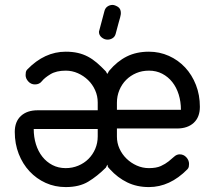

<svg xmlns="http://www.w3.org/2000/svg" viewBox="-20 -760 872 780"><path d="M404 -714Q407 -727 416.5 -733.5Q426 -740 437 -740Q446 -740 458.5 -732.5Q471 -725 471 -707Q471 -704 470.5 -700.5Q470 -697 468 -689Q466 -681 461.5 -666Q457 -651 450 -623Q447 -611 437.5 -605Q428 -599 417 -599Q404 -599 393 -608Q382 -617 382 -631Q382 -632 382.5 -633Q383 -634 383 -635ZM427 -72Q425 -74 423 -76.5Q421 -79 419 -81Q418 -82 417.5 -86Q417 -90 416 -91L410 -79Q375 -44 338.5 -22Q302 0 247 0Q203 0 165.5 -17Q128 -34 100 -64Q72 -94 56 -135Q40 -176 40 -224Q40 -266 65 -289Q90 -312 133 -312H377V-344Q377 -370 366.5 -393.5Q356 -417 338 -434.5Q320 -452 296.5 -462.5Q273 -473 247 -473Q209 -473 185 -458.5Q161 -444 150 -430Q140 -417 122 -417Q106 -417 95 -429Q84 -441 84 -455Q84 -461 85 -467Q86 -473 91 -478Q161 -550 247 -550Q274 -550 296 -545Q318 -540 337 -530Q356 -520 373.5 -505Q391 -490 409 -471Q411 -469 412.5 -465.5Q414 -462 416 -460Q418 -462 420 -466.5Q422 -471 424 -473Q456 -511 495 -530.5Q534 -550 585 -550Q628 -550 666 -533Q704 -516 732 -486Q760 -456 776 -415Q792 -374 792 -326Q792 -284 767 -261Q742 -238 699 -238H455V-205Q455 -179 465.5 -156Q476 -133 494 -115.5Q512 -98 535.5 -87.5Q559 -77 585 -77Q615 -77 633.5 -85.5Q652 -94 665 -104.5Q678 -115 688 -124Q698 -133 710 -133Q726 -133 737 -121Q748 -109 748 -94Q748 -89 747 -83Q746 -77 741 -72Q670 0 585 0Q536 0 497 -19Q458 -38 427 -72L419 -81ZM377 -236H117Q117 -203 126 -174Q135 -145 152 -123.5Q169 -102 193 -89.5Q217 -77 247 -77Q274 -77 298 -87Q322 -97 339.5 -114.5Q357 -132 367 -155.5Q377 -179 377 -206ZM455 -314H715Q715 -347 706 -376Q697 -405 680 -426.5Q663 -448 639 -460.5Q615 -473 585 -473Q557 -473 533.5 -463Q510 -453 492.5 -435.5Q475 -418 465 -394Q455 -370 455 -343Z"/></svg>

Font: VDS Compensated
Style: Light
Weight: 300
Designer: artmaker
Foundry: artmaker
Version: Version 1.000 2012 initial release